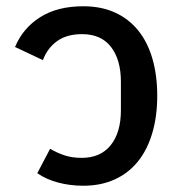

<svg xmlns="http://www.w3.org/2000/svg" viewBox="-20 -581 573 613"><path d="M246 12Q204 12 166 2Q128 -8 99 -28L140 -106Q160 -94 184.5 -85.5Q209 -77 241 -77Q301 -77 333.5 -117.5Q366 -158 366 -229V-320Q366 -390 334.5 -431Q303 -472 242 -472Q193 -472 162 -449.5Q131 -427 117 -389L28 -431Q53 -491 108 -526Q163 -561 246 -561Q303 -561 347 -541Q391 -521 421 -484Q451 -447 466.5 -394Q482 -341 482 -275Q482 -209 466 -155.5Q450 -102 420 -65Q390 -28 346 -8Q302 12 246 12Z"/></svg>

Font: IBM Plex Sans Thai Medium
Style: Regular
Weight: 500
Designer: Mike Abbink, Paul van der Laan, Pieter van Rosmalen, Ben Mitchell, Mark Frömberg
Foundry: Bold Monday
Version: Version 1.1